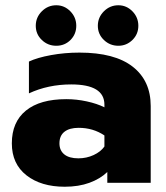

<svg xmlns="http://www.w3.org/2000/svg" viewBox="-20 -695 633 730"><path d="M116 -597Q116 -629 139 -652Q162 -675 194 -675Q225 -675 247.5 -652Q270 -629 270 -597Q270 -565 248 -543Q226 -521 194 -521Q162 -521 139 -543Q116 -565 116 -597ZM352 -597Q352 -629 375 -652Q398 -675 430 -675Q461 -675 483.5 -652Q506 -629 506 -597Q506 -565 483.5 -543Q461 -521 430 -521Q398 -521 375 -543Q352 -565 352 -597ZM25 -150Q25 -231 78.5 -274.5Q132 -318 232 -318Q271 -318 310 -309.5Q349 -301 377 -287V-297Q377 -374 251 -374Q163 -374 90 -340V-461Q122 -476 174 -485.5Q226 -495 282 -495Q416 -495 484.5 -441.5Q553 -388 553 -292V0H388V-41Q361 -15 320 0Q279 15 226 15Q136 15 80.5 -28.5Q25 -72 25 -150ZM377 -138V-180Q334 -209 279 -209Q244 -209 225 -194Q206 -179 206 -150Q206 -123 224.5 -108Q243 -93 278 -93Q309 -93 336 -105.5Q363 -118 377 -138Z"/></svg>

Font: Prompt
Style: Bold
Weight: 700
Designer: Katatrad Team
Foundry: CadsonDemak
Version: Version 1.000